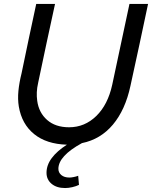

<svg xmlns="http://www.w3.org/2000/svg" viewBox="-20 -720 768 970"><path d="M639 -286Q613 -165 550.5 -90.5Q488 -16 394 3Q275 68 275 133Q275 152 290 164.5Q305 177 331 177Q339 177 352 174.5Q365 172 375 168Q376 179 377 191Q378 203 379 214Q365 221 345.5 225.5Q326 230 309 230Q266 230 240.5 208.5Q215 187 215 153Q215 114 241.5 78.5Q268 43 318 11Q215 8 152.5 -42.5Q90 -93 75 -182Q69 -219 73 -260.5Q77 -302 89 -350Q107 -438 125.5 -525Q144 -612 163 -700H258Q236 -600 215 -501.5Q194 -403 173 -303Q167 -277 166 -254.5Q165 -232 168 -211Q176 -151 218 -114Q260 -77 329 -77Q408 -77 466.5 -134Q525 -191 547 -292Q569 -395 590.5 -496Q612 -597 634 -700H728Q706 -596 684 -493Q662 -390 639 -286Z"/></svg>

Font: Rosa Sans
Style: Italic
Weight: 400
Italic angle: -12°
Designer: Pentagram / MCKL
Foundry: Pentagram / MCKL
Version: Version 1.005;September 16, 2019;FontCreator 11.5.0.2425 64-